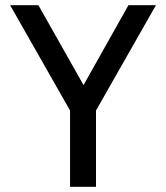

<svg xmlns="http://www.w3.org/2000/svg" viewBox="-20 -720 640 740"><path d="M250 0H350V-294L581 -700H475L302 -392L128 -700H19L250 -294Z"/></svg>

Font: CommitMono
Style: 500Regular
Weight: 500
Monospace: yes
Designer: Eigil Nikolajsen
Foundry: Eigil Nikolajsen
Version: Version 1.143